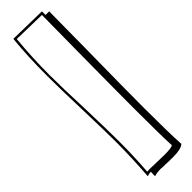

<svg xmlns="http://www.w3.org/2000/svg" viewBox="-270 -726 750 750"><g transform="rotate(-45 104.5 -351.5)"><path d="M34 -737 189 -734V-714H209Q209 -660 207 -502Q204 -287 204 -186Q204 -48 208 17Q194 31 150 31Q121 31 106 30H107Q103 30 95 30Q87 29 83 29Q61 29 46 34Q46 30 46 22Q47 14 47 10Q35 10 26 14Q33 -84 33 -167Q33 -229 29 -354Q25 -480 25 -543Q25 -649 34 -737ZM179 -724 43 -727Q34 -631 34 -536Q34 -472 39 -347Q43 -222 43 -160Q43 -79 37 0Q41 -1 53 -1Q62 -1 87 0Q118 1 132 1Q173 1 178 -6Q175 -56 175 -207Q175 -307 177 -522Q179 -674 179 -724Z"/></g></svg>

Font: Londrina Shadow
Style: Regular
Weight: 400
Designer: Marcelo Magalhaes
Foundry: Marcelo Magalhães
Version: Version 1.001 2011